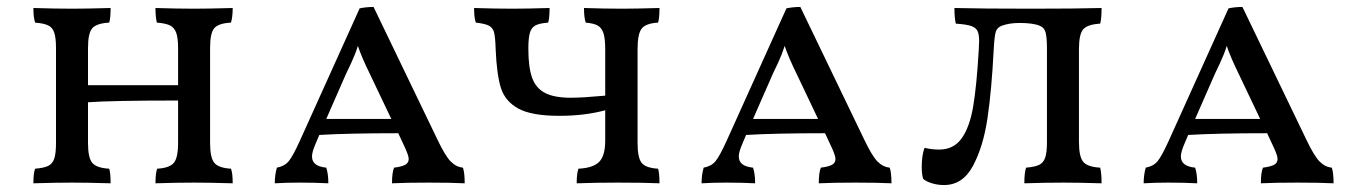

<svg xmlns="http://www.w3.org/2000/svg" viewBox="-20 -525 3899 552"><path d="M644 -40Q649 -28 649 2Q581 0 539 0Q489 0 427 2Q427 -28 432 -40Q467 -42 479.5 -56.5Q492 -71 492 -114V-236Q300 -236 233 -231V-114Q233 -71 245.5 -56.5Q258 -42 294 -40Q298 -27 298 2Q230 0 188 0Q138 0 76 2Q76 -28 81 -40Q106 -42 118.5 -48Q131 -54 136 -69Q141 -84 141 -114V-387Q141 -416 136 -431Q131 -446 118.5 -452Q106 -458 81 -460Q76 -474 76 -502Q140 -500 188 -500Q228 -500 298 -502Q298 -473 294 -460Q258 -458 245.5 -444Q233 -430 233 -387V-280H492V-387Q492 -416 486.5 -431Q481 -446 468.5 -452Q456 -458 431 -460Q427 -475 427 -502Q491 -500 538 -500Q579 -500 649 -502Q649 -476 644 -460Q608 -458 596 -444Q584 -430 584 -387V-114Q584 -71 596.5 -56.5Q609 -42 644 -40Z M1316 2Q1276 0 1213 0Q1147 0 1107 2Q1107 -29 1113 -43Q1136 -46 1145.5 -51.5Q1155 -57 1155 -68Q1155 -77 1145 -99L1125 -142Q981 -142 898 -137L887 -111Q877 -88 877 -75Q877 -47 918 -43Q924 -25 924 2Q886 0 841 0Q802 0 770 2Q770 -22 776 -43Q798 -47 810 -61.5Q822 -76 842 -120L1014 -501Q1033 -505 1054 -505L1238 -123Q1260 -77 1275.5 -61Q1291 -45 1311 -43Q1316 -28 1316 2ZM1105 -183 1045 -309Q1019 -362 1009 -393Q1001 -368 989.5 -343.5Q978 -319 975 -313L918 -183Z M1872 -40Q1876 -27 1876 2Q1832 0 1757 0Q1692 0 1638 2Q1638 -26 1643 -40Q1685 -42 1702.5 -59.5Q1720 -77 1720 -121V-208Q1661 -192 1588 -192Q1508 -192 1470 -213Q1432 -234 1420 -272.5Q1408 -311 1405 -384Q1404 -418 1400.5 -431.5Q1397 -445 1386 -451Q1375 -457 1348 -460Q1343 -474 1343 -502Q1405 -500 1453 -500Q1494 -500 1560 -502Q1560 -473 1556 -460Q1531 -458 1519.5 -452Q1508 -446 1503.5 -431Q1499 -416 1499 -385Q1499 -331 1510 -301Q1521 -271 1547.5 -257.5Q1574 -244 1621 -244Q1654 -244 1720 -250V-384Q1720 -414 1715 -429.5Q1710 -445 1698.5 -451.5Q1687 -458 1664 -460Q1659 -474 1659 -502Q1719 -500 1768 -500Q1808 -500 1876 -502Q1876 -473 1872 -460Q1837 -458 1825 -443Q1813 -428 1813 -384V-114Q1813 -71 1825 -56.5Q1837 -42 1872 -40Z M2543 2Q2503 0 2440 0Q2374 0 2334 2Q2334 -29 2340 -43Q2363 -46 2372.5 -51.5Q2382 -57 2382 -68Q2382 -77 2372 -99L2352 -142Q2208 -142 2125 -137L2114 -111Q2104 -88 2104 -75Q2104 -47 2145 -43Q2151 -25 2151 2Q2113 0 2068 0Q2029 0 1997 2Q1997 -22 2003 -43Q2025 -47 2037 -61.5Q2049 -76 2069 -120L2241 -501Q2260 -505 2281 -505L2465 -123Q2487 -77 2502.5 -61Q2518 -45 2538 -43Q2543 -28 2543 2ZM2332 -183 2272 -309Q2246 -362 2236 -393Q2228 -368 2216.5 -343.5Q2205 -319 2202 -313L2145 -183Z M2634 -11Q2630 -24 2630 -45Q2630 -78 2638 -100Q2658 -95 2680 -95Q2722 -95 2745 -127.5Q2768 -160 2778 -219.5Q2788 -279 2794 -383L2795 -407Q2795 -427 2790 -436.5Q2785 -446 2771.5 -450.5Q2758 -455 2728 -457Q2724 -473 2724 -502Q2800 -500 2944 -500Q3077 -500 3147 -502Q3147 -471 3143 -457Q3107 -455 3094.5 -441Q3082 -427 3082 -384V-117Q3082 -74 3094.5 -59.5Q3107 -45 3143 -43Q3147 -28 3147 2Q3079 0 3038 0Q2987 0 2925 2Q2925 -29 2930 -43Q2955 -45 2967.5 -51Q2980 -57 2985 -72Q2990 -87 2990 -117V-384Q2990 -418 2986 -432Q2982 -446 2969 -451Q2950 -459 2911 -459Q2882 -459 2860 -451Q2847 -446 2843 -434Q2839 -422 2837 -384Q2831 -266 2819 -185Q2807 -104 2777.5 -48.5Q2748 7 2694 7Q2675 7 2658 1.5Q2641 -4 2634 -11Z M3814 2Q3774 0 3711 0Q3645 0 3605 2Q3605 -29 3611 -43Q3634 -46 3643.5 -51.5Q3653 -57 3653 -68Q3653 -77 3643 -99L3623 -142Q3479 -142 3396 -137L3385 -111Q3375 -88 3375 -75Q3375 -47 3416 -43Q3422 -25 3422 2Q3384 0 3339 0Q3300 0 3268 2Q3268 -22 3274 -43Q3296 -47 3308 -61.5Q3320 -76 3340 -120L3512 -501Q3531 -505 3552 -505L3736 -123Q3758 -77 3773.5 -61Q3789 -45 3809 -43Q3814 -28 3814 2ZM3603 -183 3543 -309Q3517 -362 3507 -393Q3499 -368 3487.5 -343.5Q3476 -319 3473 -313L3416 -183Z"/></svg>

Font: Vollkorn SC
Style: Regular
Weight: 400
Designer: Friedrich Althausen
Foundry: Friedrich Althausen
Version: Version 4.015